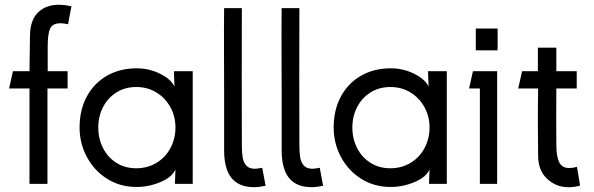

<svg xmlns="http://www.w3.org/2000/svg" viewBox="-20 -767 2480 801"><path d="M278 -741 264 -666Q253 -668 246 -669Q239 -670 233 -670Q198 -670 188.5 -646.5Q179 -623 179 -574V-470H262V-398H178V0H103V-398H18L34 -470H103Q104 -543 105 -615Q105 -683 139.5 -716Q174 -749 232 -747Q248 -747 278 -741Z M712 -235Q712 -281 691 -319.5Q670 -358 633 -381Q596 -404 548 -404Q502 -404 466 -381.5Q430 -359 410 -320.5Q390 -282 390 -235Q390 -188 410 -149Q430 -110 466 -87.5Q502 -65 548 -65Q596 -65 633.5 -88Q671 -111 691.5 -150Q712 -189 712 -235ZM708 -406 706 -458V-470H784V0H710V-8L712 -60Q698 -28 649.5 -7.5Q601 13 550 13Q481 13 427 -21Q373 -55 342.5 -112Q312 -169 312 -235Q312 -308 342 -364Q372 -420 426 -451Q480 -482 550 -482Q602 -482 647.5 -459.5Q693 -437 708 -406Z M915 -138V-384Q915 -472 914.5 -556.5Q914 -641 915 -733H989Q988 -473 989 -159Q989 -130 992.5 -109.5Q996 -89 1008 -76Q1020 -63 1043 -63Q1053 -63 1074 -67L1088 8Q1058 14 1042 14Q997 14 969 -4Q941 -22 928 -56Q915 -90 915 -138Z M1155 -138V-384Q1155 -472 1154.5 -556.5Q1154 -641 1155 -733H1229Q1228 -473 1229 -159Q1229 -130 1232.5 -109.5Q1236 -89 1248 -76Q1260 -63 1283 -63Q1293 -63 1314 -67L1328 8Q1298 14 1282 14Q1237 14 1209 -4Q1181 -22 1168 -56Q1155 -90 1155 -138Z M1772 -235Q1772 -281 1751 -319.5Q1730 -358 1693 -381Q1656 -404 1608 -404Q1562 -404 1526 -381.5Q1490 -359 1470 -320.5Q1450 -282 1450 -235Q1450 -188 1470 -149Q1490 -110 1526 -87.5Q1562 -65 1608 -65Q1656 -65 1693.5 -88Q1731 -111 1751.5 -150Q1772 -189 1772 -235ZM1768 -406 1766 -458V-470H1844V0H1770V-8L1772 -60Q1758 -28 1709.5 -7.5Q1661 13 1610 13Q1541 13 1487 -21Q1433 -55 1402.5 -112Q1372 -169 1372 -235Q1372 -308 1402 -364Q1432 -420 1486 -451Q1540 -482 1610 -482Q1662 -482 1707.5 -459.5Q1753 -437 1768 -406Z M2056 -648V-557H1965V-648ZM2054 0H1982V-398H1937L1953 -470H2054Z M2225 -118 2224 -238Q2224 -279 2224 -317.5Q2224 -356 2225 -398H2142L2158 -470H2224V-568H2301V-470H2386V-398H2301Q2300 -279 2301 -159Q2301 -116 2312.5 -91Q2324 -66 2355 -66Q2370 -66 2387 -71L2400 7Q2379 14 2351 14Q2300 14 2262.5 -21Q2225 -56 2225 -118Z"/></svg>

Font: Kreadon
Style: Regular
Weight: 400
Designer: kohakuno
Foundry: StudioGnu
Version: Version 1.000;Glyphs 3.1.2 (3151)